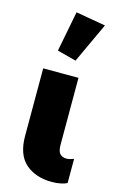

<svg xmlns="http://www.w3.org/2000/svg" viewBox="-128 -879 588 947"><g transform="rotate(15 166.5 -406.0)"><path d="M239.3 14.2Q263.2 14.2 284.2 9.5Q305.2 4.9 315.4 -1V-124.5Q307.1 -121.1 297.1 -118.4Q287.1 -115.7 277.3 -115.7Q258.3 -115.7 245.6 -127.9Q232.9 -140.1 232.9 -175.8V-516.1H52.7V-170.9Q52.7 -75.2 104 -30.5Q155.3 14.2 239.3 14.2ZM196.8 -594.2 292 -799.3 140.1 -825.7 100.1 -619.6Z"/></g></svg>

Font: Roboto Flex
Style: wght 900 wdth 100 opsz 14.0 GRAD 0.00 slnt 0.00 XTRA 468 XOPQ 96 YOPQ 79 YTLC 514 YTUC 712 YTAS 750 YTDE -203.00 YTFI 738
Weight: 900
Designer: Berlow after Robertson
Foundry: Google
Version: Version 3.100